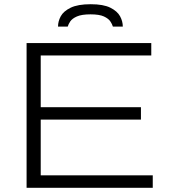

<svg xmlns="http://www.w3.org/2000/svg" viewBox="-20 -890 816 910"><path d="M106 0V-686H697V-627H173V-382H648V-323H173V-59H704V0ZM255 -764Q255 -789 268 -813Q281 -837 315 -853.5Q349 -870 410 -870Q470 -870 503 -853.5Q536 -837 549 -813Q562 -789 562 -764H515Q512 -775 503 -788.5Q494 -802 472.5 -812Q451 -822 409 -822Q367 -822 344.5 -812Q322 -802 313 -788.5Q304 -775 301 -764Z"/></svg>

Font: Archivo SemiExpanded ExtraLight
Style: Regular
Weight: 250
Width: 6
Designer: Hector Gatti
Foundry: Omnibus-Type
Version: Version 2.001